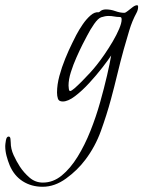

<svg xmlns="http://www.w3.org/2000/svg" viewBox="-209 -382 548 734"><path d="M-46 332Q-89 332 -122 311Q-155 290 -172 250Q-179 233 -184 214Q-189 195 -189 176Q-189 170 -186.5 155Q-184 140 -176 140Q-170 140 -169 149Q-168 158 -168 162Q-168 187 -157 211Q-146 235 -133 255Q-118 278 -96 297Q-74 316 -45 316Q-6 316 27 289Q60 262 87.5 217.5Q115 173 136.5 119Q158 65 173.5 10Q189 -45 200 -92.5Q211 -140 216 -170Q205 -153 182.5 -124Q160 -95 132.5 -65Q105 -35 78 -14.5Q51 6 31 6Q16 6 12.5 -4.5Q9 -15 9 -28Q9 -58 18 -91.5Q27 -125 40.5 -158Q54 -191 67 -217Q72 -228 82.5 -248Q93 -268 107 -288.5Q121 -309 137 -323Q153 -337 168 -335L172 -337Q177 -342 183 -344Q189 -346 196 -346Q214 -346 232 -339.5Q250 -333 266 -333Q271 -333 280 -340.5Q289 -348 298.5 -355Q308 -362 315 -362Q319 -362 319 -356Q319 -344 313 -333Q296 -302 285 -265Q274 -228 264 -193Q251 -146 239.5 -98Q228 -50 215 -2Q199 57 177 118Q155 179 117 229Q87 269 43.5 300.5Q0 332 -46 332ZM59 -34Q64 -34 76 -44.5Q88 -55 104 -71Q120 -87 135.5 -104Q151 -121 161 -134Q174 -150 190.5 -174Q207 -198 222 -223.5Q237 -249 246.5 -271.5Q256 -294 256 -307Q256 -314 254 -315.5Q252 -317 248 -317Q238 -317 227.5 -319Q217 -321 206 -321Q193 -321 178 -316Q166 -312 151 -290.5Q136 -269 124 -245.5Q112 -222 106 -211Q96 -191 83.5 -163Q71 -135 62 -106.5Q53 -78 53 -55Q53 -53 54 -43.5Q55 -34 59 -34Z"/></svg>

Font: Moon Dance
Style: Regular
Weight: 400
Designer: Robert E. Leuschke
Foundry: Robert E. Leuschke
Version: Version 1.010; ttfautohint (v1.8.3)